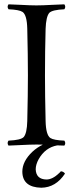

<svg xmlns="http://www.w3.org/2000/svg" viewBox="-20 -670 343 890"><path d="M281.2 134.8Q238.8 199.2 171.4 200.2Q84.5 198.2 83.5 126Q83.5 77.6 130.4 33.2Q152.8 12.7 178.7 0.5Q163.1 0 149.4 0Q121.1 0 76.7 2.4Q40.5 4.4 19.5 4.9Q11.2 -6.8 19.5 -18.1Q76.2 -20.5 89.8 -34.7Q105 -52.2 106.4 -108.9Q109.4 -234.4 109.4 -320.8Q109.4 -412.1 106.4 -536.1Q105 -600.6 84.5 -614.7Q68.8 -625 19.5 -627Q11.2 -638.7 19.5 -649.9Q42 -649.4 77.6 -647.5Q121.1 -645 148.4 -645Q176.8 -645 221.2 -647.5Q257.3 -649.4 278.3 -649.9Q286.6 -638.2 278.3 -627Q222.2 -624.5 208.5 -610.4Q193.4 -592.8 191.4 -536.1Q188.5 -434.6 188.5 -319.8Q188.5 -231.4 191.4 -108.9Q192.9 -44.4 213.4 -30.3Q229 -20 278.3 -18.1Q286.6 -6.3 278.3 4.9Q264.2 4.4 245.1 3.9Q189.5 14.2 159.2 67.9Q145.5 92.8 145.5 115.2Q147.5 161.1 195.3 162.1Q223.6 162.1 254.9 131.8Q258.3 128.4 262.2 124Q274.9 125 281.2 134.8Z"/></svg>

Font: Linux Libertine Display O
Style: Regular
Weight: 400
Designer: Philipp H. Poll
Foundry: Philipp H. Poll
Version: Version 5.0.9